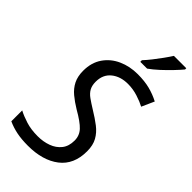

<svg xmlns="http://www.w3.org/2000/svg" viewBox="-290 -1016 1098 1098"><g transform="rotate(45 259.5 -467.0)"><path d="M185 10Q133 10 93.5 2Q54 -6 19 -22V-110Q49 -94 90.5 -81Q132 -68 186 -68Q231 -68 269 -82Q307 -96 330 -125Q353 -154 353 -200Q353 -240 326.5 -268.5Q300 -297 235 -334Q197 -357 167.5 -381.5Q138 -406 121.5 -438.5Q105 -471 105 -517Q105 -583 137 -629.5Q169 -676 222.5 -700Q276 -724 340 -724Q396 -724 438.5 -713Q481 -702 519 -682L485 -606Q459 -620 420 -632.5Q381 -645 340 -645Q279 -645 239.5 -613Q200 -581 200 -523Q200 -493 211 -472.5Q222 -452 245 -435.5Q268 -419 302 -398Q345 -372 377.5 -347Q410 -322 428.5 -289Q447 -256 447 -207Q447 -100 375.5 -45Q304 10 185 10ZM300 -784V-797Q318 -816 338.5 -842Q359 -868 378.5 -895Q398 -922 412 -944H512V-934Q498 -917 470.5 -888Q443 -859 412 -830.5Q381 -802 355 -784Z"/></g></svg>

Font: Noto IKEA Latin
Style: Italic
Weight: 400
Italic angle: -12°
Designer: Monotype Design Team
Foundry: Monotype Imaging Inc.
Version: Version 1.0